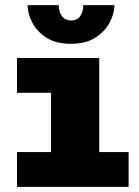

<svg xmlns="http://www.w3.org/2000/svg" viewBox="-20 -725 540 745"><path d="M46 0V-135H178V-365H46V-500H365V-135H479V0ZM255 -555Q196 -555 159 -579.5Q122 -604 104.5 -639Q87 -674 87 -705H208Q208 -678 220.8 -661.8Q233.5 -645.5 256 -645.5Q278.5 -645.5 290.8 -661.8Q303 -678 303 -705H424Q424 -674 406.2 -639Q388.5 -604 351 -579.5Q313.5 -555 255 -555Z"/></svg>

Font: Trispace ExtraBold
Style: Regular
Weight: 800
Designer: Tyler Finck
Foundry: Etcetera Type Company
Version: Version 1.210; ttfautohint (v1.8.3)